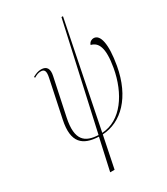

<svg xmlns="http://www.w3.org/2000/svg" viewBox="-239 -864 1053 1209"><g transform="rotate(-30 288.0 -260.0)"><path d="M192 240H224L271 10C409 3 527 -112 564 -319C590 -467 571 -544 523 -544C512 -544 493 -538 486 -516C537 -504 563 -455 539 -318C509 -150 415 -8 273 0L426 -760H415L246 0C151 -4 95 -44 127 -196L184 -465C194 -511 181 -539 138 -539C117 -539 99 -532 77 -520L80 -512C101 -524 114 -529 131 -529C157 -529 166 -513 156 -467L99 -196C67 -44 129 6 243 10Z"/></g></svg>

Font: Noto Serif Display Condensed Thin
Style: Italic
Weight: 100
Width: 3
Italic angle: -12°
Designer: Monotype Design Team
Foundry: Monotype Imaging Inc.
Version: Version 2.009